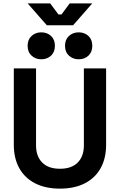

<svg xmlns="http://www.w3.org/2000/svg" viewBox="-20 -1106 712 1140"><path d="M336 14Q250 14 188.5 -17.5Q127 -49 94.5 -107.5Q62 -166 62 -246V-700H194V-242Q194 -178 230.5 -141Q267 -104 336 -104Q405 -104 441.5 -141Q478 -178 478 -242V-700H610V-246Q610 -166 577.5 -107.5Q545 -49 483.5 -17.5Q422 14 336 14ZM447 -754Q413 -754 389.5 -775.5Q366 -797 366 -834Q366 -871 389.5 -892.5Q413 -914 447 -914Q482 -914 505 -892.5Q528 -871 528 -834Q528 -797 505 -775.5Q482 -754 447 -754ZM225 -754Q191 -754 167.5 -775.5Q144 -797 144 -834Q144 -871 167.5 -892.5Q191 -914 225 -914Q260 -914 283 -892.5Q306 -871 306 -834Q306 -797 283 -775.5Q260 -754 225 -754ZM258 -956 144 -1086H278L327 -1020H345L394 -1086H528L414 -956Z"/></svg>

Font: Space Grotesk
Style: Bold
Weight: 700
Designer: Florian Karsten
Foundry: Florian Karsten
Version: Version 2.000